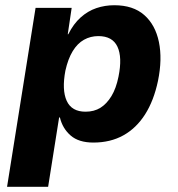

<svg xmlns="http://www.w3.org/2000/svg" viewBox="-20 -534 682 734"><path d="M7 180 116 -504H254L239 -403H241Q261 -443 288.5 -467.5Q316 -492 348.5 -503Q381 -514 417 -514Q489 -514 531.5 -476.5Q574 -439 587.5 -373.5Q601 -308 584 -225Q568 -149 534.5 -96.5Q501 -44 451.5 -16.5Q402 11 337 11Q281 11 250 -16Q219 -43 209 -85H206L164 180ZM307 -107Q340 -107 364 -122Q388 -137 406 -166.5Q424 -196 433 -241Q448 -315 429 -355.5Q410 -396 356 -396Q326 -396 301 -382Q276 -368 258 -338.5Q240 -309 230 -264Q216 -190 235 -148.5Q254 -107 307 -107Z"/></svg>

Font: Nunito Sans 7pt SemiCondensed ExtraBold
Style: Italic
Weight: 800
Width: 4
Italic angle: -9°
Designer: Vernon Adams
Foundry: Vernon Adams
Version: Version 3.101;gftools[0.9.27]